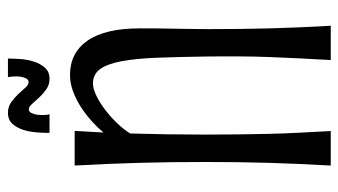

<svg xmlns="http://www.w3.org/2000/svg" viewBox="-212 -674 886 503"><g transform="rotate(-90 231.5 -423.0)"><path d="M334.5 -321.3Q333.5 -397.5 331.3 -454.3Q329.1 -511.2 322 -548.6Q314.9 -585.9 301.3 -604.5Q287.6 -623 263.7 -623Q251 -623 233.2 -614.7Q215.3 -606.4 196.8 -592.5Q178.2 -578.6 161.1 -561Q144 -543.5 132.8 -525.4Q129.9 -428.7 129.9 -329.6Q129.9 -284.2 130.4 -243.2Q130.9 -202.1 131.8 -162.6Q132.8 -123 134.8 -83.3Q136.7 -43.5 139.2 0H48.8Q51.3 -43.5 53 -83.3Q54.7 -123 55.9 -162.6Q57.1 -202.1 57.6 -243.2Q58.1 -284.2 58.1 -329.6Q58.1 -375 57.6 -417.7Q57.1 -460.4 55.9 -502.2Q54.7 -543.9 53 -585.7Q51.3 -627.4 48.8 -670.9H139.6L135.3 -595.2Q149.9 -612.8 168 -628.7Q186 -644.5 205.6 -656.7Q225.1 -668.9 245.6 -676Q266.1 -683.1 286.1 -683.1Q344.2 -683.1 376.2 -637Q408.2 -590.8 408.2 -499.5Q408.2 -477.1 408 -451.4Q407.7 -425.8 407.2 -401.1Q406.7 -376.5 406.5 -355.5Q406.2 -334.5 406.2 -321.3Q406.2 -275.9 406.7 -236.3Q407.2 -196.8 408.2 -158.7Q409.2 -120.6 410.9 -82Q412.6 -43.5 415 0H325.2Q327.6 -43.5 329.6 -82Q331.5 -120.6 333 -158.7Q334.5 -196.8 334.7 -236.3Q335 -275.9 334.5 -321.3ZM329.1 -845.7Q329.1 -833 327.9 -814.2Q326.7 -795.4 321.3 -778.3Q315.9 -761.2 305.4 -749Q294.9 -736.8 275.9 -736.8Q260.3 -736.8 248.3 -745.4Q236.3 -753.9 227.1 -763.9Q217.8 -773.9 210.2 -782.5Q202.6 -791 196.3 -791Q189.9 -791 186.5 -784.4Q183.1 -777.8 181.9 -769Q180.7 -760.3 181.2 -751.2Q181.6 -742.2 183.1 -736.8H134.3Q134.3 -749.5 135.5 -768.1Q136.7 -786.6 141.8 -804Q147 -821.3 157.7 -833.5Q168.5 -845.7 187 -845.7Q202.6 -845.7 214.6 -837.2Q226.6 -828.6 236.1 -818.6Q245.6 -808.6 252.9 -800Q260.3 -791.5 267.1 -791.5Q273.4 -791.5 276.9 -797.6Q280.3 -803.7 281.5 -812.3Q282.7 -820.8 282.2 -830.1Q281.7 -839.4 280.3 -845.7H329.1Z"/></g></svg>

Font: Crushed
Style: Regular
Weight: 400
Width: 3
Designer: Astigmatic (AOETI)
Foundry: Astigmatic (AOETI)
Version: Version 001.001